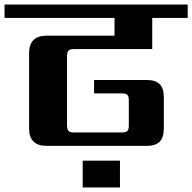

<svg xmlns="http://www.w3.org/2000/svg" viewBox="-40 -642 846 845"><path d="M324 183V65H488V183ZM630 -426H287Q268 -426 261.5 -419.5Q255 -413 255 -394V-91Q255 -72 261.5 -65.5Q268 -59 287 -59H495Q514 -59 520.5 -65.5Q527 -72 527 -91V-199Q527 -218 520.5 -224.5Q514 -231 495 -231H374V-290H605Q645 -290 663 -271.5Q681 -253 681 -213V-77Q681 -37 663 -18.5Q645 0 605 0H165Q88 0 88 -77V-408Q88 -485 165 -485H464V-563H-20V-622H786V-563H630Z"/></svg>

Font: Sarpanch
Style: Bold
Weight: 700
Designer: Manushi Parikh (Devanagari and Latin), Jyotish Sonowal (Devanagari)
Foundry: Indian Type Foundry
Version: Version 2.004;PS 1.0;hotconv 1.0.78;makeotf.lib2.5.61930; tt